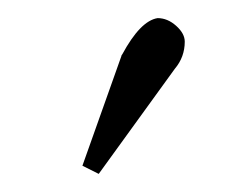

<svg xmlns="http://www.w3.org/2000/svg" viewBox="-20 -759 262 212"><path d="M154 -739Q165 -739 174.5 -730.5Q184 -722 184 -713Q184 -696 173 -683L89 -567L71 -576L114 -697Q114 -698 115 -699Q135 -736 154 -739Z"/></svg>

Font: Libertinus Keyboard
Style: Regular
Weight: 700
Designer: Philipp H. Poll
Foundry: Khaled Hosny
Version: Version 6.7